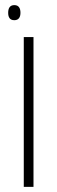

<svg xmlns="http://www.w3.org/2000/svg" viewBox="-20 -731 224 751"><path d="M36 -652C54 -652 60 -665 60 -681C60 -698 54 -711 36 -711C18 -711 12 -698 12 -681C12 -664 18 -652 36 -652ZM73 0H111V-586H73Z"/></svg>

Font: Noto Sans Hebrew ExtraCondensed ExtraLight
Style: Regular
Weight: 200
Width: 2
Designer: Monotype Design Team
Foundry: Monotype Imaging Inc.
Version: Version 2.004